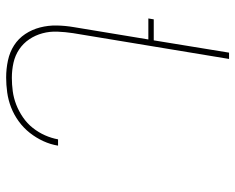

<svg xmlns="http://www.w3.org/2000/svg" viewBox="-92 -692 783 640"><g transform="rotate(-90 300.0 -371.5)"><path d="M424 0 510 -520Q514 -546 515 -572Q516 -598 509.5 -622Q503 -646 489.5 -666Q476 -686 456 -699.5Q436 -713 411.5 -718.5Q387 -724 361 -724Q339 -724 316.5 -721Q294 -718 272 -709.5Q250 -701 229.5 -687Q209 -673 194 -654Q179 -635 169.5 -613.5Q160 -592 156 -570H135Q139 -595 150 -619Q161 -643 177.5 -664Q194 -685 216 -701Q238 -717 262.5 -726.5Q287 -736 312.5 -739.5Q338 -743 362 -743Q391 -743 419 -737Q447 -731 469.5 -716.5Q492 -702 507 -679.5Q522 -657 529 -630Q536 -603 535.5 -574.5Q535 -546 530 -517L489 -269H559L556 -251H486L445 0Z"/></g></svg>

Font: Iosevka Thin Extended Oblique
Style: Regular
Weight: 100
Width: 7
Italic angle: -9°
Monospace: yes
Designer: Belleve Invis
Foundry: Belleve Invis
Version: Version 32.5.0; ttfautohint (v1.8.4)